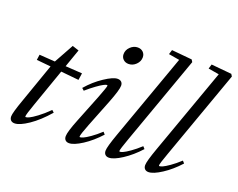

<svg xmlns="http://www.w3.org/2000/svg" viewBox="-115 -933 1426 1152"><g transform="rotate(20 597.5 -357.0)"><path d="M65.4 11.2Q49.8 11.2 41.3 2.4Q32.7 -6.3 32.7 -22Q32.7 -44.9 64.9 -134.8L152.3 -383.8L61.5 -392.6L66.4 -427.2L166.5 -420.4L235.4 -544.9L277.3 -531.2L236.8 -416L343.8 -409.2L337.4 -365.2L223.1 -376.5L138.2 -134.8Q112.8 -63.5 112.8 -50.8Q112.8 -46.9 116.7 -46.9Q123.5 -46.9 138.2 -53.5Q152.8 -60.1 184.3 -83.3Q215.8 -106.4 251.5 -142.1L265.1 -129.4Q208.5 -64 153.1 -26.4Q97.7 11.2 65.4 11.2Z M586.4 -557.6Q565.4 -557.6 552 -570.6Q538.6 -583.5 538.6 -603.5Q538.6 -629.9 559.3 -649.9Q580.1 -669.9 606 -669.9Q627 -669.9 640.4 -657Q653.8 -644 653.8 -624Q653.8 -597.7 633.3 -577.6Q612.8 -557.6 586.4 -557.6ZM413.1 11.2Q397.9 11.2 389.4 2.4Q380.9 -6.3 380.9 -22Q380.9 -49.8 415 -134.8L484.4 -309.1Q512.7 -381.8 512.7 -391.6Q512.7 -395 507.8 -395Q502.4 -395 488 -387.7Q473.6 -380.4 446.8 -361.1Q419.9 -341.8 389.2 -314.9L375 -327.6Q419.4 -379.4 473.9 -415.5Q528.3 -451.7 556.6 -451.7Q572.3 -451.7 581.1 -443.1Q589.8 -434.6 589.8 -419.4Q589.8 -392.1 556.2 -306.2L487.3 -131.8Q460 -62.5 460 -48.8Q460 -44.9 463.4 -44.9Q470.2 -44.9 483.9 -50.8Q497.6 -56.6 525.4 -75.9Q553.2 -95.2 585 -124.5L597.7 -110.4Q549.3 -57.1 496.6 -22.9Q443.8 11.2 413.1 11.2Z M667.5 11.2Q652.3 11.2 643.8 2.4Q635.3 -6.3 635.3 -22Q635.3 -46.4 667 -134.8L863.8 -684.6L794.9 -696.3L803.7 -725.1L933.6 -712.9L942.4 -698.7L739.7 -131.8Q713.9 -60.5 713.9 -48.8Q713.9 -44.9 718.3 -44.9Q724.6 -44.9 738 -50.8Q751.5 -56.6 779.3 -75.9Q807.1 -95.2 838.9 -124.5L851.6 -110.4Q803.2 -57.1 750.5 -22.9Q697.8 11.2 667.5 11.2Z M920.4 11.2Q905.3 11.2 896.7 2.4Q888.2 -6.3 888.2 -22Q888.2 -46.4 919.9 -134.8L1116.7 -684.6L1047.9 -696.3L1056.6 -725.1L1186.5 -712.9L1195.3 -698.7L992.7 -131.8Q966.8 -60.5 966.8 -48.8Q966.8 -44.9 971.2 -44.9Q977.5 -44.9 991 -50.8Q1004.4 -56.6 1032.2 -75.9Q1060.1 -95.2 1091.8 -124.5L1104.5 -110.4Q1056.2 -57.1 1003.4 -22.9Q950.7 11.2 920.4 11.2Z"/></g></svg>

Font: Elstob 10pt
Style: Italic
Weight: 400
Italic angle: -20°
Designer: Peter S. Baker
Version: Version 1.015